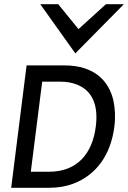

<svg xmlns="http://www.w3.org/2000/svg" viewBox="-20 -890 607 910"><path d="M337 -637 567 -870H482L352 -752L256 -870H171ZM329 -20C435 -61 505 -154 522 -290C528 -335 525 -375 518 -411C497 -508 425 -580 286 -580H106L33 0H213C254 0 292 -6 329 -20ZM126 -76 180 -503H266C296 -503 322 -498 345 -489C418 -460 447 -391 434 -290C418 -163 347 -76 212 -76Z"/></svg>

Font: Charger
Style: BdIt
Weight: 400
Designer: Jasper
Foundry: Cannot Into Space Fonts
Version: Version 0.98